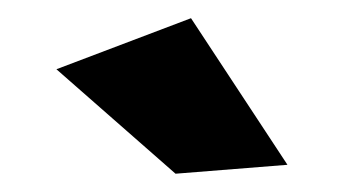

<svg xmlns="http://www.w3.org/2000/svg" viewBox="-20 -790 400 211"><path d="M42 -599.1ZM189.9 -770 295.9 -608.9 172.9 -599.1 42 -713.9Z"/></svg>

Font: Argentum Sans
Style: Bold
Weight: 700
Designer: Julieta Ulanovsky (Modified by Cristiano Sobral)
Foundry: Julieta Ulanovsky
Version: Version 1.000; ttfautohint (v1.5.65-e2d9)